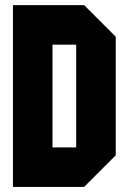

<svg xmlns="http://www.w3.org/2000/svg" viewBox="-20 -739 509 759"><path d="M437.5 -125 312.5 0H31.2V-718.8H312.5L437.5 -593.8ZM281.2 -156.2V-562.5H187.5V-156.2Z"/></svg>

Font: Signwood
Style: Regular
Weight: 400
Designer: GGBotNet
Foundry: GGBotNet
Version: 0.95